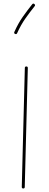

<svg xmlns="http://www.w3.org/2000/svg" viewBox="-20 -1044 272 1072"><path d="M109.9 8.3Q101.6 8.3 101.6 0L118.7 -664.6Q118.7 -672.9 127 -672.9Q135.3 -672.9 135.3 -664.6L118.2 0Q118.2 8.3 109.9 8.3ZM171.9 -1021.5Q178.7 -1015.6 173.3 -1009.3Q146 -975.1 121.3 -940.2Q96.7 -905.3 75.7 -858.9Q72.3 -851.1 64.5 -854.5Q56.6 -857.9 60.1 -865.7Q81.5 -913.6 106.9 -949.7Q132.3 -985.8 159.7 -1020Q165.5 -1026.9 171.9 -1021.5Z"/></svg>

Font: Mikhak-DS1-FD Thin
Style: Regular
Weight: 100
Designer: Amin Abedi
Version: Version 3.2